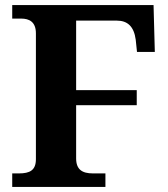

<svg xmlns="http://www.w3.org/2000/svg" viewBox="-20 -734 661 754"><path d="M28 0H394V-53H345C303 -53 279 -68 279 -112V-321H517V-380H279V-653H439C480 -653 506 -631 513 -578L518 -530H588L583 -714H28V-661H63C94 -661 121 -649 121 -603V-109C121 -65 97 -53 54 -53H28Z"/></svg>

Font: Noto Serif Telugu
Style: Bold
Weight: 700
Designer: Jelle Bosma - Monotype Design Team
Foundry: Monotype Imaging Inc.
Version: Version 2.005